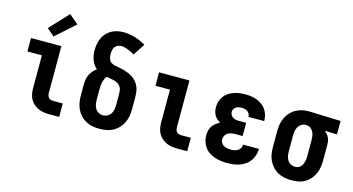

<svg xmlns="http://www.w3.org/2000/svg" viewBox="-83 -1106 2665 1448"><g transform="rotate(15 1250.0 -381.5)"><path d="M358 0Q337 0 315 -3Q293 -6 273 -14.5Q253 -23 236 -37.5Q219 -52 208 -71Q197 -90 192.5 -111.5Q188 -133 188 -155V-415H75V-520H312V-155Q312 -145 314.5 -135.5Q317 -126 323.5 -118.5Q330 -111 339.5 -108Q349 -105 358 -105H434V0ZM236 -575 178 -625 314 -771 386 -709Z M750 8Q723 8 695.5 3Q668 -2 644 -15Q620 -28 601 -48.5Q582 -69 570.5 -93.5Q559 -118 554.5 -145.5Q550 -173 550 -200V-281Q550 -301 553 -321Q556 -341 564.5 -359.5Q573 -378 586.5 -393.5Q600 -409 616 -420Q602 -432 591.5 -448Q581 -464 574 -482Q567 -500 564.5 -519Q562 -538 562 -557Q562 -581 566.5 -605Q571 -629 581 -651Q591 -673 607.5 -691Q624 -709 645.5 -721Q667 -733 691 -738Q715 -743 739 -743Q785 -743 829.5 -729Q874 -715 914 -692L854 -600Q842 -607 830 -613.5Q818 -620 805 -625Q792 -630 778.5 -634Q765 -638 751 -638Q736 -638 722 -632Q708 -626 699.5 -614Q691 -602 688.5 -587.5Q686 -573 686 -558Q686 -540 691.5 -522Q697 -504 712 -494.5Q727 -485 745 -482Q763 -479 781 -475.5Q799 -472 816 -467Q833 -462 849.5 -455Q866 -448 881.5 -438Q897 -428 909 -415Q921 -402 930 -386Q939 -370 943.5 -352.5Q948 -335 949 -317Q950 -299 950 -281V-200Q950 -173 945.5 -145.5Q941 -118 929.5 -93.5Q918 -69 899 -48.5Q880 -28 856 -15Q832 -2 804.5 3Q777 8 750 8ZM750 -97Q768 -97 784.5 -106Q801 -115 810.5 -130.5Q820 -146 823 -164Q826 -182 826 -200V-281Q826 -297 824 -312Q822 -327 813.5 -340Q805 -353 791.5 -361Q778 -369 763.5 -373Q749 -377 733.5 -379.5Q718 -382 703 -385Q694 -375 688 -362Q682 -349 679 -335.5Q676 -322 675 -308.5Q674 -295 674 -281V-200Q674 -182 677 -164Q680 -146 689.5 -130.5Q699 -115 715.5 -106Q732 -97 750 -97Z M1358 0Q1337 0 1315 -3Q1293 -6 1273 -14.5Q1253 -23 1236 -37.5Q1219 -52 1208 -71Q1197 -90 1192.5 -111.5Q1188 -133 1188 -155V-415H1075V-520H1312V-155Q1312 -145 1314.5 -135.5Q1317 -126 1323.5 -118.5Q1330 -111 1339.5 -108Q1349 -105 1358 -105H1434V0Z M1748 8Q1723 8 1698.5 5Q1674 2 1650.5 -6Q1627 -14 1606 -27.5Q1585 -41 1570.5 -61Q1556 -81 1548.5 -105Q1541 -129 1541 -154Q1541 -172 1545.5 -191Q1550 -210 1560.5 -225.5Q1571 -241 1586 -252.5Q1601 -264 1618 -272Q1604 -280 1592 -291Q1580 -302 1572 -315.5Q1564 -329 1560.5 -345Q1557 -361 1557 -377Q1557 -400 1563.5 -422Q1570 -444 1583.5 -462.5Q1597 -481 1616.5 -494Q1636 -507 1657.5 -514.5Q1679 -522 1701.5 -525Q1724 -528 1747 -528Q1770 -528 1793 -525Q1816 -522 1837.5 -513.5Q1859 -505 1878 -491.5Q1897 -478 1910 -459Q1923 -440 1929.5 -417.5Q1936 -395 1936 -372Q1936 -371 1936 -370.5Q1936 -370 1936 -370H1813Q1813 -370 1813 -370Q1813 -370 1813 -371Q1813 -382 1807.5 -393Q1802 -404 1792 -411Q1782 -418 1770.5 -420.5Q1759 -423 1747 -423Q1736 -423 1724.5 -421Q1713 -419 1703 -413Q1693 -407 1687 -396.5Q1681 -386 1681 -375Q1681 -375 1681 -375Q1681 -375 1681 -375Q1681 -363 1687 -351.5Q1693 -340 1703 -333.5Q1713 -327 1725.5 -324.5Q1738 -322 1750 -322H1808V-219H1750Q1735 -219 1720 -216Q1705 -213 1692.5 -205.5Q1680 -198 1672.5 -184.5Q1665 -171 1665 -156Q1665 -141 1672.5 -128.5Q1680 -116 1692.5 -109Q1705 -102 1719 -99.5Q1733 -97 1748 -97Q1762 -97 1776 -99.5Q1790 -102 1802 -109.5Q1814 -117 1821 -129.5Q1828 -142 1828 -157H1952Q1952 -157 1952 -157Q1952 -157 1952 -157Q1952 -132 1944.5 -108Q1937 -84 1923 -64Q1909 -44 1888.5 -29.5Q1868 -15 1844.5 -6.5Q1821 2 1796.5 5Q1772 8 1748 8Z M2249 8Q2222 8 2195 3Q2168 -2 2143.5 -15Q2119 -28 2100.5 -48.5Q2082 -69 2070 -93.5Q2058 -118 2054 -145.5Q2050 -173 2050 -200V-320Q2050 -346 2054 -372Q2058 -398 2068.5 -422Q2079 -446 2096 -466.5Q2113 -487 2135.5 -500.5Q2158 -514 2183.5 -521Q2209 -528 2235 -528Q2239 -528 2242.5 -528Q2246 -528 2250 -528L2492 -520V-415L2396 -418Q2407 -410 2416 -399Q2425 -388 2431.5 -375Q2438 -362 2440 -348Q2442 -334 2442 -320V-200Q2442 -173 2438 -146.5Q2434 -120 2423 -95Q2412 -70 2394 -49.5Q2376 -29 2353 -15.5Q2330 -2 2303 3Q2276 8 2249 8ZM2249 -97Q2260 -97 2271.5 -101Q2283 -105 2291.5 -113Q2300 -121 2305 -131.5Q2310 -142 2313 -153.5Q2316 -165 2317 -176.5Q2318 -188 2318 -200V-320Q2318 -337 2316 -353.5Q2314 -370 2306.5 -385.5Q2299 -401 2285.5 -411.5Q2272 -422 2255 -423H2250Q2249 -423 2247.5 -423Q2246 -423 2245 -423Q2227 -423 2212 -413Q2197 -403 2188 -387.5Q2179 -372 2176.5 -354.5Q2174 -337 2174 -320V-200Q2174 -182 2177 -164Q2180 -146 2189 -130.5Q2198 -115 2214.5 -106Q2231 -97 2249 -97Z"/></g></svg>

Font: Iosevka SS04 Extrabold
Style: Regular
Weight: 800
Monospace: yes
Designer: Belleve Invis
Foundry: Belleve Invis
Version: Version 19.0.0; ttfautohint (v1.8.4)